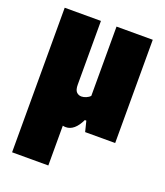

<svg xmlns="http://www.w3.org/2000/svg" viewBox="-141 -646 827 961"><g transform="rotate(20 272.5 -165.0)"><path d="M37 220V-550H230V-211Q230 -182.5 240.8 -171.8Q251.5 -161 267 -161Q278.5 -161 291.8 -166.5Q305 -172 313 -181V-550H506V0H346L332 -56H324Q292.5 10 246 10Q237.5 10 230 8V220Z"/></g></svg>

Font: Encode Sans Cnd Black
Style: Regular
Weight: 900
Width: 3
Designer: Multiple Designers
Foundry: Impallari Type
Version: Version 3.002; ttfautohint (v1.8.3) -l 8 -r 50 -G 200 -x 14 